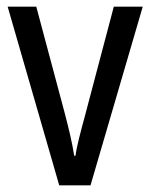

<svg xmlns="http://www.w3.org/2000/svg" viewBox="-20 -557 451 577"><path d="M158 0H252L409 -537H322L234 -204C222 -160 210 -115 207 -89H203C197 -129 185 -177 174 -219L89 -537H3Z"/></svg>

Font: Noto Sans Lao Looped Condensed
Style: Regular
Weight: 400
Width: 3
Designer: Mark Frömberg, Ben Mitchell
Foundry: The Fontpad Ltd
Version: Version 1.003